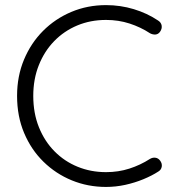

<svg xmlns="http://www.w3.org/2000/svg" viewBox="-20 -729 693 759"><path d="M604.8 -648Q617.2 -640.2 619.1 -627.6Q621 -615 612.5 -603.2Q605.5 -593.5 594.8 -592.6Q584 -591.8 573.5 -597.2Q536 -621.8 492.2 -636Q448.5 -650.2 399.2 -650.2Q337.8 -650.2 285.5 -628.4Q233.2 -606.5 194.2 -566.4Q155.2 -526.2 133.4 -471.2Q111.5 -416.2 111.5 -350Q111.5 -281.5 133.9 -226Q156.2 -170.5 195.5 -130.8Q234.8 -91 286.9 -69.8Q339 -48.5 399.2 -48.5Q448 -48.5 491.5 -62.5Q535 -76.5 572.8 -100.8Q583.2 -107 594.4 -105.5Q605.5 -104 612.8 -94.2Q621.5 -82.8 619.4 -70.1Q617.2 -57.5 605.8 -50.8Q581.2 -34.8 547 -20.6Q512.8 -6.5 475 1.8Q437.2 10 399.2 10Q327.2 10 263.9 -16Q200.5 -42 151.9 -89.6Q103.2 -137.2 75.4 -203.2Q47.5 -269.2 47.5 -350Q47.5 -427.8 74.8 -493.1Q102 -558.5 150.1 -606.8Q198.2 -655 262 -681.9Q325.8 -708.8 399.2 -708.8Q456 -708.8 508.9 -692.8Q561.8 -676.8 604.8 -648Z"/></svg>

Font: Quicksand Variable Light
Style: Regular
Weight: 300
Designer: Andrew Paglinawan
Foundry: Andrew Paglinawan
Version: Version 3.004